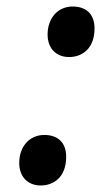

<svg xmlns="http://www.w3.org/2000/svg" viewBox="-20 -561 343 589"><path d="M192 -386C229 -386 270 -409 270 -474C270 -520 242 -541 203 -541C157 -541 126 -505 126 -455C126 -412 153 -386 192 -386ZM105 8C142 8 183 -15 183 -80C183 -126 155 -147 116 -147C70 -147 39 -111 39 -61C39 -18 66 8 105 8Z"/></svg>

Font: Noto Serif Tamil ExtraCondensed
Style: Bold Italic
Weight: 700
Width: 2
Italic angle: -12°
Designer: Indian Type Foundry, Tom Grace, and the Monotype Design Team
Foundry: Monotype Imaging Inc.
Version: Version 2.003